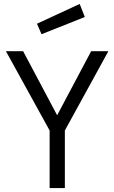

<svg xmlns="http://www.w3.org/2000/svg" viewBox="-20 -951 578 971"><path d="M10 0ZM231 -291 10 -692H97L269 -368L441 -692H528L308 -291V0H231ZM167 -831 383 -931 409 -865 190 -778Z"/></svg>

Font: Cairo
Style: Regular
Weight: 400
Designer: Mohamed Gaber, the designers of Titillium
Foundry: Kief Type Foundry
Version: Version 2.009; ttfautohint (v1.5.33-1714) -l 8 -r 50 -G 200 